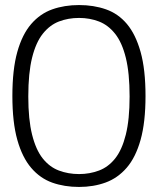

<svg xmlns="http://www.w3.org/2000/svg" viewBox="-20 -730 626 760"><path d="M29 -350Q29 -455 48.5 -524.5Q68 -594 103.5 -635Q139 -676 187 -693Q235 -710 293 -710Q351 -710 399.5 -693Q448 -676 482.5 -635Q517 -594 536.5 -524.5Q556 -455 556 -350Q556 -246 536.5 -176.5Q517 -107 481.5 -66Q446 -25 398 -7.5Q350 10 293 10Q235 10 187 -7Q139 -24 103.5 -65.5Q68 -107 48.5 -176.5Q29 -246 29 -350ZM92 -348Q92 -257 107 -197Q122 -137 149 -103Q176 -69 213 -55Q250 -41 293 -41Q335 -41 372 -55Q409 -69 436 -103Q463 -137 478 -197Q493 -257 493 -348Q493 -441 478 -501.5Q463 -562 435.5 -596.5Q408 -631 371.5 -645Q335 -659 293 -659Q250 -659 213.5 -645Q177 -631 149.5 -596.5Q122 -562 107 -501.5Q92 -441 92 -348Z"/></svg>

Font: Georama ExtraCondensed Thin Light
Style: Regular
Weight: 300
Version: Version 1.001